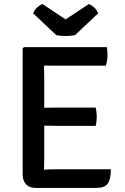

<svg xmlns="http://www.w3.org/2000/svg" viewBox="-20 -912 606 933"><path d="M90.1 -676.6 96.5 -683H193.9V-595.6Q193.9 -574.6 194.4 -561.3Q194.9 -548 194.9 -527.5V-138Q194.9 -124.6 194.4 -113.1Q193.9 -101.7 193.9 -87.5V1.1H151.2Q123 1.1 106.6 -16.4Q90.1 -33.8 90.1 -64.8ZM444.8 -389.2Q447.6 -378.6 448.8 -366Q450.1 -353.4 450.1 -344.9Q450.1 -335.9 448.8 -323.7Q447.6 -311.5 444.8 -300.5H257.2Q245.7 -300.5 228.2 -300.9Q210.6 -301.2 191.9 -301.5Q173.1 -301.7 158 -301.9V-387.8Q173.1 -388 191.9 -388.3Q210.6 -388.5 228.2 -388.9Q245.7 -389.2 257.2 -389.2ZM499.2 -683Q501.4 -670.8 501.9 -660.2Q502.4 -649.6 502.4 -640.6Q502.4 -631.6 500.4 -618.3Q498.5 -605 494.2 -592.8H257.2Q245.7 -592.8 228.2 -592.9Q210.6 -593.1 191.9 -593.4Q173.1 -593.6 158 -594.1V-683ZM518.7 -89.5Q518.7 -40.9 503.6 -19.9Q488.5 1.1 448.1 1.1H158V-85.1Q182.2 -86.6 205.6 -88.1Q228.9 -89.5 259.8 -89.5ZM411.4 -892.3Q423.1 -888.4 437.2 -876.2Q451.2 -864 456.8 -847L344.7 -741.3Q335.2 -739.2 323.3 -738.2Q311.4 -737.1 299 -737.1Q286.6 -737.1 274.7 -738.2Q262.8 -739.2 253.6 -741.3L141.2 -847Q147.1 -864 161 -876.2Q174.9 -888.4 186.6 -892.3L299 -817.6Z"/></svg>

Font: Signika SC
Style: Regular
Weight: 300
Designer: Anna Giedryś
Foundry: Anna Giedryś
Version: Version 2.000